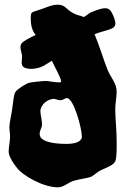

<svg xmlns="http://www.w3.org/2000/svg" viewBox="-20 -756 542 818"><path d="M467 -678C450 -720 445 -736 369 -704C357 -699 349 -689 336 -683C335 -683 335 -684 335 -684C330 -687 317 -690 307 -693C262 -710 262 -736 227 -736C204 -736 192 -730 159 -718C114 -702 111 -709 111 -678C111 -641 120 -622 132 -607C108 -596 79 -581 72 -571C61 -557 72 -535 74 -519C75 -505 70 -492 74 -479C81 -457 130 -460 156 -471C169 -476 180 -485 201 -497L208 -483C216 -465 240 -424 240 -410C240 -406 239 -405 234 -405C210 -405 188 -411 176 -411C162 -411 112 -406 103 -403C90 -399 51 -375 45 -363C38 -350 36 -319 32 -292C28 -264 20 -233 20 -213C20 -200 23 -188 23 -175C23 -154 17 -131 17 -111C17 -98 24 -75 57 -35C77 -11 160 42 227 42C252 42 272 20 295 14C331 4 358 3 372 -5C384 -12 396 -25 412 -32C439 -44 464 -53 471 -69C478 -85 477 -123 477 -156C477 -203 471 -251 471 -292C471 -316 477 -342 477 -365C477 -403 451 -425 437 -462C421 -502 403 -562 383 -610C383 -610 384 -610 385 -611C403 -619 437 -626 455 -634C479 -644 471 -664 467 -678ZM329 -171C324 -149 295 -143 263 -143C208 -143 149 -152 149 -185C149 -203 159 -211 159 -225C159 -248 152 -265 152 -283C152 -297 167 -330 208 -335C216 -335 227 -329 236 -329C250 -329 255 -338 265 -338C294 -338 329 -210 329 -171Z"/></svg>

Font: Freckle Face
Style: Regular
Weight: 400
Designer: Astigmatic (AOETI)
Foundry: Astigmatic (AOETI)
Version: Version 1.000